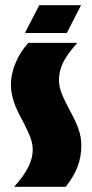

<svg xmlns="http://www.w3.org/2000/svg" viewBox="-20 -719 355 739"><path d="M36 0V-2Q106 -79 106 -142Q106 -159 101.5 -176Q97 -193 85.5 -217Q74 -241 54 -279Q22 -340 22 -395Q22 -432 39 -474.5Q56 -517 89 -554H276V-552Q239 -511 223 -478.5Q207 -446 207 -412Q207 -387 216 -363Q225 -339 245 -301Q272 -252 282.5 -221.5Q293 -191 293 -159Q293 -116 279 -78.5Q265 -41 233 0ZM292 -699 237 -592H76L131 -699Z"/></svg>

Font: Tac One
Style: Regular
Weight: 400
Designer: Oluseyi Olusanya, David Udoh, Eyiyemi Adegbite, Mirko Velimirović
Version: Version 1.003; ttfautohint (v1.8.4.7-5d5b)